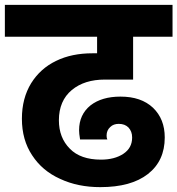

<svg xmlns="http://www.w3.org/2000/svg" viewBox="-37 -760 729 789"><path d="M394 -433C394 -433 510 -433 510 -433C510 -433 510 -609 510 -609C510 -609 672 -609 672 -609C672 -609 672 -740 672 -740C672 -740 -17 -740 -17 -740C-17 -740 -17 -609 -17 -609C-17 -609 362 -609 362 -609C362 -609 362 -541 362 -541C362 -541 343 -541 343 -541C343 -541 343 -541 343 -541C287 -541 237 -531 194 -510C150 -489 116 -458 91 -418C66 -377 53 -329 53 -272C53 -272 53 -272 53 -272C53 -214 67 -164 95 -122C123 -79 161 -47 210 -25C259 -2 314 9 375 9C375 9 375 9 375 9C460 9 525 -9 571 -45C617 -81 640 -131 640 -195C640 -195 640 -195 640 -195C640 -246 624 -286 592 -317C559 -348 515 -363 458 -363C458 -363 458 -363 458 -363C407 -363 366 -351 335 -327C304 -302 288 -268 288 -225C288 -225 288 -225 288 -225C288 -217 289 -204 292 -187C292 -187 404 -187 404 -187C404 -187 404 -187 404 -187C402 -191 401 -196 401 -203C401 -203 401 -203 401 -203C401 -217 406 -229 416 -238C425 -247 437 -251 451 -251C451 -251 451 -251 451 -251C468 -251 481 -246 491 -236C501 -225 506 -212 506 -195C506 -195 506 -195 506 -195C506 -166 494 -144 470 -128C446 -112 415 -104 378 -104C378 -104 378 -104 378 -104C322 -104 279 -119 250 -149C220 -179 205 -218 205 -266C205 -266 205 -266 205 -266C205 -319 223 -361 258 -390C293 -419 338 -433 394 -433Z"/></svg>

Font: Girnar Poppins
Style: Bold
Weight: 500
Designer: Ninad Kale (Devanagari), Jonny Pinhorn (Latin)
Foundry: Indian Type Foundry
Version: ""